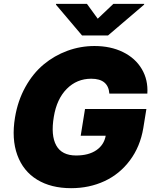

<svg xmlns="http://www.w3.org/2000/svg" viewBox="-20 -979 813 1009"><path d="M554.7 -487.2Q549 -565.3 459.5 -565.3Q383.9 -565.3 331 -512.1Q278.1 -458.8 262.8 -365.1Q246.4 -267.4 275.6 -214.7Q304.7 -161.9 380 -161.9Q445.7 -161.9 486.2 -189.6Q526.6 -217.3 535.5 -265.6H404.1L426.8 -406.2H749.3L733 -305.4Q716.6 -208.1 662.6 -136Q608.7 -63.9 528.9 -27Q449.2 9.9 353.7 9.9Q248.2 9.9 175.1 -34.8Q101.9 -79.5 71 -164.2Q40.1 -248.9 58.9 -362.2Q73.5 -449.9 113.3 -521.7Q153.1 -593.4 209.2 -640.1Q265.3 -686.8 334 -712Q402.7 -737.2 476.6 -737.2Q561.4 -737.2 626.4 -705.3Q691.4 -673.3 725.1 -616.3Q758.9 -559.3 754.3 -487.2ZM436.8 -958.8 493.6 -880.7 576 -958.8H737.9L737.2 -954.5L547.6 -792.6H411.2L274.1 -954.5L274.9 -958.8Z"/></svg>

Font: Karasuma Gothic
Style: Italic
Weight: 900
Italic angle: -9.39999°
Designer: Rasmus Andersson / Ryoko Nishizuka
Foundry: Genbu
Version: Version 1.00